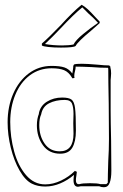

<svg xmlns="http://www.w3.org/2000/svg" viewBox="-20 -778 516 807"><path d="M236 -578Q207 -578 183.5 -580.5Q160 -583 156 -587V-595Q184 -619 236 -673Q284 -726 323 -758Q336 -751 349 -739Q362 -727 380 -707L399 -687V-681Q392 -674 364 -650Q307 -603 298 -585Q291 -578 236 -578ZM233 -657Q202 -624 169 -593Q202 -587 241 -587Q269 -587 289 -591Q298 -609 329.5 -635Q361 -661 392 -682Q371 -705 352 -721Q352 -721 326 -747Q292 -720 233 -657ZM447 -187 448 -60Q448 -28 441 -9.5Q434 9 417 9Q406 9 397 5H319Q311 7 308 7Q289 7 289 -21Q289 -29 291 -43Q264 -20 233 -7Q202 6 170 6Q138 6 114 -6Q86 -20 62.5 -61Q39 -102 25.5 -156.5Q12 -211 12 -264Q12 -330 35.5 -384Q59 -438 101 -469.5Q143 -501 197 -501Q232 -501 251 -494.5Q270 -488 284 -469Q285 -476 286.5 -485Q288 -494 288 -501L291 -507Q299 -510 324 -510Q346 -510 392 -506Q419 -503 439 -503L444 -498V-494Q447 -485 447 -469Q447 -460 446 -453.5Q445 -447 445 -442V-314Q445 -271 447 -187ZM435 -101Q438 -148 438 -194L437 -342Q435 -442 435 -490Q434 -491 434 -493Q400 -493 365 -496Q321 -498 298 -498Q298 -489 295 -478Q294 -474 293 -469.5Q292 -465 292 -458L293 -452Q293 -451 293.5 -451Q294 -451 294 -451Q288 -449 285 -449H284L283 -451Q269 -475 249.5 -483Q230 -491 197 -491Q145 -491 105.5 -461.5Q66 -432 44.5 -380Q23 -328 23 -265Q23 -202 39.5 -141.5Q56 -81 89.5 -42Q123 -3 170 -3Q203 -3 236.5 -19Q270 -35 295 -60Q297 -58 303 -56Q303 -51 301 -39.5Q299 -28 299 -22Q299 -15 300.5 -11Q302 -7 307 -4H314Q326 -8 358 -8Q390 -8 402 -4H427L433 -10Q433 -39 435 -101ZM299 -229Q299 -183 284 -157.5Q269 -132 233 -132Q186 -132 160.5 -167.5Q135 -203 135 -251Q135 -279 144 -301L143 -300Q149 -333 177 -350.5Q205 -368 241 -368Q269 -368 280.5 -359.5Q292 -351 295.5 -323.5Q299 -296 299 -229ZM288 -260 289 -299Q289 -327 282.5 -342.5Q276 -358 252 -358Q214 -358 186.5 -344Q159 -330 153 -297Q145 -280 145 -252Q145 -207 167.5 -174.5Q190 -142 231 -142Q289 -142 289 -216Z"/></svg>

Font: Londrina Outline
Style: Regular
Weight: 400
Designer: Marcelo Magalhaes
Foundry: Marcelo Magalhães
Version: Version 1.002